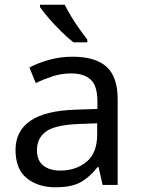

<svg xmlns="http://www.w3.org/2000/svg" viewBox="-20 -786 601 816"><path d="M288 -545Q386 -545 433 -502Q480 -459 480 -365V0H416L399 -76H395Q360 -32 321.5 -11Q283 10 215 10Q142 10 94 -28.5Q46 -67 46 -149Q46 -229 109 -272.5Q172 -316 303 -320L394 -323V-355Q394 -422 365 -448Q336 -474 283 -474Q241 -474 203 -461.5Q165 -449 132 -433L105 -499Q140 -518 188 -531.5Q236 -545 288 -545ZM393 -262 314 -259Q214 -255 175.5 -227Q137 -199 137 -148Q137 -103 164.5 -82Q192 -61 235 -61Q303 -61 348 -98.5Q393 -136 393 -214ZM255 -766Q266 -744 282.5 -716.5Q299 -689 317.5 -663Q336 -637 351 -618V-606H292Q269 -624 240 -652.5Q211 -681 186.5 -709.5Q162 -738 150 -756V-766Z"/></svg>

Font: Noto IKEA Simplified Chinese
Style: Regular
Weight: 400
Designer: Monotype Design Team
Foundry: Monotype Imaging Inc.
Version: Version 1.100